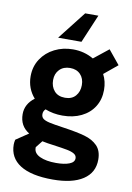

<svg xmlns="http://www.w3.org/2000/svg" viewBox="-99 -769 721 1045"><g transform="rotate(10 261.0 -247.0)"><path d="M26 63Q26 51 29.5 36L98.5 -10.5Q45 -43 45 -108.5Q45 -164.5 95.5 -202.5Q74.5 -226 63.2 -255.5Q52 -285 52 -319Q52 -373 79.5 -414.8Q107 -456.5 153.2 -479.8Q199.5 -503 255 -503Q317.5 -503 368.5 -473L450 -538L513 -461L438.5 -399.5Q458.5 -362 458.5 -314.5Q458.5 -262 433.5 -222Q408.5 -182 363.2 -160Q318 -138 259 -138Q207.5 -138 163.5 -155.5Q151 -144 151 -127.5Q151 -111.5 161.5 -102.8Q172 -94 197 -88.2Q222 -82.5 274.5 -75Q351 -64 395.5 -51.5Q440 -39 466.8 -11.8Q493.5 15.5 493.5 64.5Q493.5 136.5 434.5 175.2Q375.5 214 267.5 214Q148.5 214 87.2 175Q26 136 26 63ZM146.5 60.5Q146.5 90.5 180.5 106.2Q214.5 122 269.5 122Q315.5 122 343 111.2Q370.5 100.5 370.5 79Q370.5 63.5 356.5 54.8Q342.5 46 317 41Q291.5 36 237 28.5Q207 25 176.5 18.5L146.5 56.5ZM256.5 -236Q294 -236 314.5 -259.8Q335 -283.5 335 -319.5Q335 -356 313.8 -378.2Q292.5 -400.5 256.5 -400.5Q220 -400.5 198 -378Q176 -355.5 176 -320Q176 -283.5 196.8 -259.8Q217.5 -236 256.5 -236ZM285 -707.5H358L292 -551.5H163Z"/></g></svg>

Font: HK Grotesk
Style: Bold
Weight: 700
Designer: Alfredo Marco Pradil
Foundry: Hanken Design Co.
Version: Version 3.001